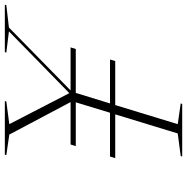

<svg xmlns="http://www.w3.org/2000/svg" viewBox="-10 -744 755 774"><g transform="rotate(-90 367.0 -357.5)"><path d="M513.5 -291 507.5 -270H330L253 -18L336.5 -6L334.5 0H122.5L124.5 -6L215.5 -18L292.5 -270H116L122.5 -291H299L341 -429H164.5L171 -450H342L211 -697L128 -709L130 -715H346L344.5 -709L253 -697L378 -455L627 -698.5L541.5 -709L543.5 -715H734.5L732.5 -709L642.5 -698.5L389 -450H562.5L556 -429H379L336.5 -291Z"/></g></svg>

Font: Newsreader 72pt ExtraLight
Style: Italic
Weight: 275
Italic angle: -17°
Designer: Hugues Gentile
Foundry: Production Type
Version: Version 1.003; ttfautohint (v1.8.3)